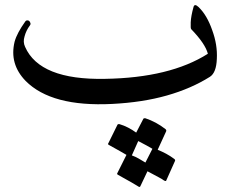

<svg xmlns="http://www.w3.org/2000/svg" viewBox="-20 -399 966 750"><path d="M755 -372Q772 -356 785.5 -333Q799 -310 809 -281Q830 -224 827 -169Q825 -115 800 -99Q727 -53 632 -26Q537 1 418 7Q181 19 80 -83Q16 -149 37 -236Q42 -254 52.5 -273.5Q63 -293 78 -314Q82 -321 90 -319Q95 -318 98 -311Q101 -305 97 -300Q82 -280 76 -257Q69 -235 78 -216Q135 -86 390 -91Q517 -93 617.5 -117.5Q718 -142 792 -189Q782 -228 727 -285Q724 -288 725 -309Q725 -311 725 -312Q726 -336 736 -372Q740 -386 755 -372ZM439 88Q441 85 447 86Q464 91 480.5 99.5Q497 108 512 119L540 65Q542 62 548 63Q590 77 626 105Q631 109 629 114L596 186Q613 193 629 201.5Q645 210 661 222Q666 226 663 231L629 307Q627 310 619 305Q616 302 600 293.5Q584 285 556 270L528 329Q526 334 518 328Q514 325 494.5 314Q475 303 441 284Q436 281 438 278L474 206Q465 201 448 191Q431 181 405 167Q400 164 403 161ZM548 236 575 183V182Q567 177 553 169.5Q539 162 520 152L495 208Q509 213 522 220.5Q535 228 548 236Z"/></svg>

Font: Amiri
Style: Italic
Weight: 400
Italic angle: 10°
Designer: Khaled Hosny
Version: Version 0.113